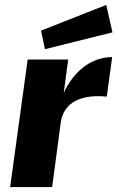

<svg xmlns="http://www.w3.org/2000/svg" viewBox="-20 -757 475 777"><path d="M410 -737 146 -633 162 -558 435 -626ZM21 0H191L226 -262C234 -319 278 -379 412 -366L434 -526C343 -526 275 -461 238 -382L256 -516H92Z"/></svg>

Font: United Sans ExtraBold
Style: Italic
Weight: 800
Italic angle: -8°
Designer: Pablo Impallari, Rodrigo Fuenzalida (Modified by Dan O. Williams)
Version: Version 1.000;PS 001.000;hotconv 1.0.88;makeotf.lib2.5.64775